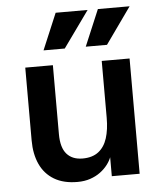

<svg xmlns="http://www.w3.org/2000/svg" viewBox="-53 -779 716 838"><g transform="rotate(-5 305.0 -360.0)"><path d="M526 -505V0H404V-83Q398 -67 385 -50Q372 -33 353 -19Q334 -5 309 3.5Q284 12 253 12Q192 12 151 -12.5Q110 -37 89.5 -81.5Q69 -126 69 -186V-505H190V-203Q190 -144 214.5 -116Q239 -88 284 -88Q327 -88 353.5 -108.5Q380 -129 392 -166.5Q404 -204 404 -256V-505ZM248 -573H155L222 -732H362ZM433 -573H340L407 -732H546Z"/></g></svg>

Font: Inclusive Sans SemiBold
Style: Regular
Weight: 600
Designer: Olivia King
Foundry: Olivia King
Version: Version 2.004